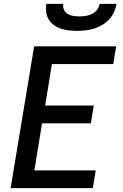

<svg xmlns="http://www.w3.org/2000/svg" viewBox="-20 -975 640 995"><path d="M35 0 157 -735H582L567 -643H249L214 -428H466L451 -336H198L158 -92H476L461 0ZM379 -815Q357 -815 336 -817.5Q315 -820 295.5 -826.5Q276 -833 259.5 -845Q243 -857 232.5 -874Q222 -891 219.5 -912Q217 -933 220 -955H308Q305 -939 311.5 -924.5Q318 -910 331 -902.5Q344 -895 359.5 -892.5Q375 -890 391 -890Q408 -890 424.5 -892.5Q441 -895 456.5 -902.5Q472 -910 483 -924.5Q494 -939 496 -955H584Q580 -933 570.5 -912Q561 -891 545 -874Q529 -857 508.5 -845Q488 -833 466.5 -826.5Q445 -820 423 -817.5Q401 -815 379 -815Z"/></svg>

Font: Iosevka SS04 SmBd Ex Obl
Style: Regular
Weight: 600
Width: 7
Italic angle: -9°
Monospace: yes
Designer: Belleve Invis
Foundry: Belleve Invis
Version: Version 19.0.0; ttfautohint (v1.8.4)